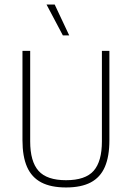

<svg xmlns="http://www.w3.org/2000/svg" viewBox="-20 -819 581 846"><path d="M271 7Q204.5 7 162 -15.2Q119.5 -37.5 99.2 -83.5Q79 -129.5 79 -201V-595H113V-196Q113 -107.5 149.8 -66.2Q186.5 -25 271 -25Q356 -25 392.5 -66.2Q429 -107.5 429 -196V-595H462V-201Q462 -129.5 442 -83.5Q422 -37.5 379.8 -15.2Q337.5 7 271 7ZM257 -663 185 -799H221L285 -663Z"/></svg>

Font: Encode Sans SC Condensed Thin
Style: Regular
Weight: 100
Width: 3
Designer: Multiple Designers
Foundry: Impallari Type
Version: Version 3.002